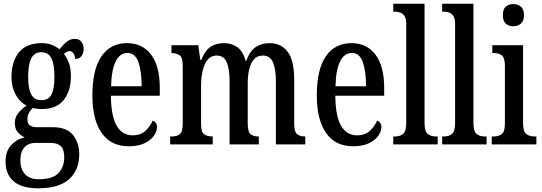

<svg xmlns="http://www.w3.org/2000/svg" viewBox="-20 -780 2928 1037"><path d="M186 237Q98 237 54 199.5Q10 162 10 94Q10 36 40.5 3.5Q71 -29 113 -38Q94 -47 77 -65Q60 -83 60 -116Q60 -146 78.5 -169Q97 -192 123 -210Q87 -228 64.5 -269Q42 -310 42 -362Q42 -448 82.5 -497.5Q123 -547 205 -547Q236 -547 259 -538Q282 -529 301 -514Q309 -523 321 -536.5Q333 -550 348.5 -560Q364 -570 384 -570Q408 -570 420 -554Q432 -538 432 -517Q432 -495 421 -478.5Q410 -462 385 -462Q385 -480 376.5 -492Q368 -504 357 -504Q347 -504 339.5 -499.5Q332 -495 325 -489Q341 -469 352 -440.5Q363 -412 363 -367Q363 -290 324.5 -240.5Q286 -191 205 -191Q196 -191 181 -192.5Q166 -194 157 -197Q147 -188 137.5 -172.5Q128 -157 128 -135Q128 -112 142 -102.5Q156 -93 179 -93H265Q341 -93 374.5 -50.5Q408 -8 408 52Q408 138 353.5 187.5Q299 237 186 237ZM203 -239Q243 -239 258.5 -270Q274 -301 274 -365Q274 -431 258 -464.5Q242 -498 203 -498Q165 -498 148.5 -464Q132 -430 132 -364Q132 -302 148.5 -270.5Q165 -239 203 -239ZM189 188Q266 188 296.5 154Q327 120 327 70Q327 27 308.5 9.5Q290 -8 255 -8H169Q150 -8 132 0.5Q114 9 102 30Q90 51 90 88Q90 132 114.5 160Q139 188 189 188Z M675 10Q579 10 529 -62Q479 -134 479 -264Q479 -405 528 -476Q577 -547 666 -547Q749 -547 796 -485Q843 -423 843 -305V-263H579Q580 -153 610 -101Q640 -49 697 -49Q738 -49 764.5 -72.5Q791 -96 805 -129Q815 -125 821.5 -116.5Q828 -108 828 -94Q828 -72 812 -48Q796 -24 762 -7Q728 10 675 10ZM745 -314Q745 -395 727.5 -444.5Q710 -494 669 -494Q627 -494 604.5 -447.5Q582 -401 580 -314Z M899 0V-43H909Q936 -43 951.5 -55.5Q967 -68 967 -115V-425Q967 -469 950.5 -481Q934 -493 908 -493H906V-536H1051L1062 -456H1067Q1086 -505 1115.5 -526Q1145 -547 1191 -547Q1231 -547 1261.5 -525.5Q1292 -504 1307 -451H1310Q1329 -504 1360.5 -525.5Q1392 -547 1436 -547Q1499 -547 1534 -500Q1569 -453 1569 -350V-115Q1569 -68 1584.5 -55.5Q1600 -43 1627 -43H1629V0H1470V-343Q1470 -408 1454 -444Q1438 -480 1400 -480Q1369 -480 1351.5 -459.5Q1334 -439 1326 -405.5Q1318 -372 1318 -332V-115Q1318 -68 1333 -55.5Q1348 -43 1375 -43H1378V0H1220V-343Q1220 -408 1204.5 -444Q1189 -480 1150 -480Q1120 -480 1101.5 -457.5Q1083 -435 1074.5 -398Q1066 -361 1066 -319V-110Q1066 -66 1083 -54.5Q1100 -43 1127 -43H1129V0Z M1887 10Q1791 10 1741 -62Q1691 -134 1691 -264Q1691 -405 1740 -476Q1789 -547 1878 -547Q1961 -547 2008 -485Q2055 -423 2055 -305V-263H1791Q1792 -153 1822 -101Q1852 -49 1909 -49Q1950 -49 1976.5 -72.5Q2003 -96 2017 -129Q2027 -125 2033.5 -116.5Q2040 -108 2040 -94Q2040 -72 2024 -48Q2008 -24 1974 -7Q1940 10 1887 10ZM1957 -314Q1957 -395 1939.5 -444.5Q1922 -494 1881 -494Q1839 -494 1816.5 -447.5Q1794 -401 1792 -314Z M2104 0V-43H2114Q2141 -43 2157.5 -57Q2174 -71 2174 -117V-650Q2174 -679 2165 -693Q2156 -707 2142 -712Q2128 -717 2114 -717H2104V-760H2273V-117Q2273 -71 2289.5 -57Q2306 -43 2335 -43H2344V0Z M2368 0V-43H2378Q2405 -43 2421.5 -57Q2438 -71 2438 -117V-650Q2438 -679 2429 -693Q2420 -707 2406 -712Q2392 -717 2378 -717H2368V-760H2537V-117Q2537 -71 2553.5 -57Q2570 -43 2599 -43H2608V0Z M2752 -638Q2728 -638 2712 -652Q2696 -666 2696 -698Q2696 -731 2712 -744.5Q2728 -758 2752 -758Q2776 -758 2793 -744.5Q2810 -731 2810 -698Q2810 -666 2793 -652Q2776 -638 2752 -638ZM2636 0V-43H2646Q2674 -43 2690.5 -56Q2707 -69 2707 -113V-423Q2707 -466 2692 -479.5Q2677 -493 2650 -493H2639V-536H2805V-117Q2805 -71 2821.5 -57Q2838 -43 2867 -43H2877V0Z"/></svg>

Font: Noto Serif Hebrew ExtraCondensed Medium
Style: Regular
Weight: 500
Width: 2
Designer: Monotype Design Team
Foundry: Monotype Imaging Inc.
Version: Version 2.004; ttfautohint (v1.8.4.7-5d5b)